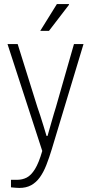

<svg xmlns="http://www.w3.org/2000/svg" viewBox="-20 -743 448 945"><path d="M75 182Q66 182 55.5 181Q45 180 34 179V142H64Q90 142 111.5 131Q133 120 152 89.5Q171 59 188 0L17 -526H67L164 -216Q170 -200 178 -174.5Q186 -149 194.5 -122Q203 -95 209 -74H214Q218 -89 223.5 -107.5Q229 -126 234.5 -146Q240 -166 245.5 -184Q251 -202 255 -215L344 -526H391L235 -9Q222 34 208 69.5Q194 105 176 130Q158 155 133.5 168.5Q109 182 75 182ZM178 -591 260 -723H319L320 -720L221 -591Z"/></svg>

Font: Archivo SemiCondensed Thin
Style: Regular
Weight: 250
Width: 4
Designer: Hector Gatti
Foundry: Omnibus-Type
Version: Version 2.001